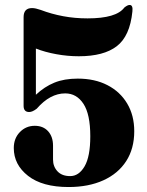

<svg xmlns="http://www.w3.org/2000/svg" viewBox="-20 -743 590 773"><path d="M35.5 -147Q35.5 -186 60 -211.2Q84.5 -236.5 120 -236.5Q154 -236.5 173.8 -214.5Q193.5 -192.5 193.5 -156.5V-100.5Q193.5 -72.5 211.5 -53.2Q229.5 -34 262.5 -34Q297.5 -34 320.5 -73.2Q343.5 -112.5 343.5 -194.5Q343.5 -283 316 -325Q288.5 -367 242.5 -367Q181.5 -367 128 -305.5Q110.5 -292 97.5 -292Q75 -292 75 -317V-674Q75 -710.5 109 -710.5Q116.5 -710.5 125.2 -708.5Q134 -706.5 144 -703Q187.5 -686.5 234.2 -677.8Q281 -669 332.5 -669Q448.5 -669 480.5 -712.5Q494 -723.5 502.5 -723Q516 -722.5 513 -696.5Q503 -597.5 450.2 -557Q397.5 -516.5 297.5 -516.5Q252 -516.5 206.8 -524.8Q161.5 -533 124.5 -547.5V-361.5Q159 -394 198.8 -410.2Q238.5 -426.5 293 -426.5Q361.5 -426.5 412.5 -400.2Q463.5 -374 492 -326.2Q520.5 -278.5 520.5 -214.5Q520.5 -144.5 488 -94.2Q455.5 -44 396 -17Q336.5 10 256 10Q150.5 10 93 -35Q35.5 -80 35.5 -147Z"/></svg>

Font: Fraunces 144pt Soft
Style: Bold
Weight: 700
Version: Version 1.000;[0bf87f6ff]